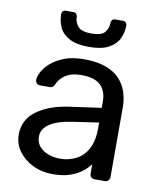

<svg xmlns="http://www.w3.org/2000/svg" viewBox="-83 -798 719 874"><g transform="rotate(10 276.0 -361.5)"><path d="M219 10Q169 10 128 -10Q87 -30 62 -64Q37 -98 37 -141Q37 -210 93 -251Q149 -292 239 -305L388 -326V-355Q388 -403 360.5 -430Q333 -457 271 -457Q227 -457 199 -439Q171 -421 160 -393Q154 -378 139 -378H94Q83 -378 77.5 -384.5Q72 -391 72 -400Q72 -415 83.5 -437Q95 -459 119 -480Q143 -501 180.5 -515.5Q218 -530 272 -530Q332 -530 373 -514.5Q414 -499 437.5 -473Q461 -447 471.5 -414Q482 -381 482 -347V-23Q482 -13 475.5 -6.5Q469 0 459 0H413Q402 0 396 -6.5Q390 -13 390 -23V-66Q377 -48 355 -30.5Q333 -13 300 -1.5Q267 10 219 10ZM240 -65Q281 -65 315 -82.5Q349 -100 368.5 -137Q388 -174 388 -230V-258L272 -241Q201 -231 165 -207.5Q129 -184 129 -148Q129 -120 145.5 -101.5Q162 -83 187.5 -74Q213 -65 240 -65ZM282 -589Q224 -589 191 -607Q158 -625 145 -653.5Q132 -682 132 -714Q132 -722 136.5 -727.5Q141 -733 151 -733H185Q194 -733 199 -727.5Q204 -722 204 -714Q204 -690 220 -670.5Q236 -651 282 -651Q330 -651 345 -670.5Q360 -690 360 -714Q360 -722 365 -727.5Q370 -733 379 -733H414Q423 -733 428 -727.5Q433 -722 433 -714Q433 -682 419.5 -653.5Q406 -625 373 -607Q340 -589 282 -589Z"/></g></svg>

Font: DVN-Rubik
Style: Regular
Weight: 400
Designer: Hubert and Fischer
Foundry: Hubert & Fischer
Version: Version 2.102